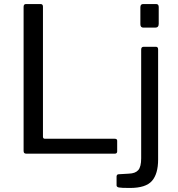

<svg xmlns="http://www.w3.org/2000/svg" viewBox="-20 -762 881 952"><path d="M97 -728Q97 -742 109 -742H181Q193 -742 193 -729V-84Q193 -74 203 -74H549Q561 -74 561 -64V-11Q561 -6 558 -3Q555 0 549 0H111Q103 0 100 -3.5Q97 -7 97 -14V-728ZM764 29Q764 100 733.5 135Q703 170 624 170Q580 170 569 167.5Q558 165 558 157V113Q558 109 560.5 105.5Q563 102 568 102L619 99Q651 98 665.5 81.5Q680 65 680 23V-516Q680 -530 692 -530H753Q764 -530 764 -517V29ZM767 -644Q767 -625 750 -625H691Q676 -625 676 -642V-726Q676 -742 690 -742H754Q767 -742 767 -727Z"/></svg>

Font: Libre Franklin Thin
Style: Regular
Weight: 400
Version: Version 3.000